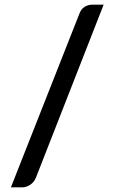

<svg xmlns="http://www.w3.org/2000/svg" viewBox="-20 -761 494 828"><path d="M27 47 322 -701Q329 -721 344 -731Q359 -741 380 -741H427L135 5Q127 25 110 36Q93 47 75 47Z"/></svg>

Font: Aleo SemiBold
Style: Regular
Weight: 600
Designer: Alessio Laiso
Foundry: Alessio Laiso
Version: Version 2.001;gftools[0.9.29]